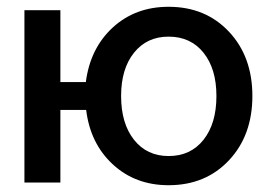

<svg xmlns="http://www.w3.org/2000/svg" viewBox="-20 -538 801 566"><path d="M158 -508V-296H233Q246 -396 312.5 -457Q379 -518 477 -518Q586 -518 655 -444.5Q724 -371 724 -255Q724 -139 655 -65.5Q586 8 477 8Q379 8 312.5 -53.5Q246 -115 234 -214H158V0H52V-508ZM337 -255Q337 -174 375 -126Q413 -78 477 -78Q542 -78 580 -126Q618 -174 618 -255Q618 -335 580 -382.5Q542 -430 477 -430Q413 -430 375 -382.5Q337 -335 337 -255Z"/></svg>

Font: LT Superior Semi-bold
Style: Regular
Weight: 600
Designer: Daniel Lyons
Foundry: LyonsType
Version: Version 1.0